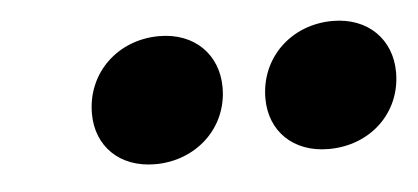

<svg xmlns="http://www.w3.org/2000/svg" viewBox="-28 -852 562 258"><g transform="rotate(-5 253.0 -723.5)"><path d="M173 -638C228 -638 272 -678 272 -733C272 -777 241 -809 193 -809C137 -809 94 -768 94 -713C94 -669 125 -638 173 -638ZM407 -638C463 -638 506 -678 506 -733C506 -777 475 -809 427 -809C371 -809 328 -768 328 -713C328 -669 359 -638 407 -638Z"/></g></svg>

Font: Fira Sans ExtraBold
Style: Italic
Weight: 800
Italic angle: -8°
Designer: bBox Type GmbH & Carrois Corporate GbR & Edenspiekermann AG
Foundry: bBox Type GmbH & Carrois Corporate GbR & Edenspiekermann AG
Version: Version 4.301;PS 004.301;hotconv 1.0.88;makeotf.lib2.5.64775